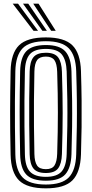

<svg xmlns="http://www.w3.org/2000/svg" viewBox="-20 -1012 498 1041"><path d="M228.8 9.2Q127 9.2 83.2 -33.9Q39.5 -77 37.5 -174Q36 -241.5 35.4 -297.9Q34.8 -354.2 34.9 -406.1Q35 -458 35.6 -511.5Q36.2 -565 37.5 -626.8Q39.5 -723.5 83.2 -766.4Q127 -809.2 228.8 -809.2Q328.8 -809.2 372.4 -766.4Q416 -723.5 419 -626.8Q421.8 -538.5 422.5 -465.8Q423.2 -393 422.4 -323.2Q421.5 -253.5 419 -174Q415.8 -77.8 372.8 -34.2Q329.8 9.2 228.8 9.2ZM228.8 -11.5Q316 -11.5 353.2 -50.2Q390.5 -89 393.2 -174.8Q395.8 -255.2 396.6 -325Q397.5 -394.8 396.8 -466.8Q396 -538.8 393.2 -626Q390.5 -711.5 353.1 -750Q315.8 -788.5 228.8 -788.5Q139.5 -788.5 102.4 -749.9Q65.2 -711.2 63.2 -626.2Q61.5 -536.2 60.9 -464.9Q60.2 -393.5 61 -324.9Q61.8 -256.2 63.2 -174.5Q65.2 -89.2 102.4 -50.4Q139.5 -11.5 228.8 -11.5ZM228.8 -32.2Q153.8 -32.2 122.2 -66Q90.8 -99.8 89.2 -175Q87.8 -242.5 87.1 -298.8Q86.5 -355 86.5 -406.6Q86.5 -458.2 87.2 -511.4Q88 -564.5 89.2 -625.8Q90.8 -700.8 122.5 -734.2Q154.2 -767.8 228.8 -767.8Q303 -767.8 334 -733.6Q365 -699.5 367.5 -625Q370.2 -536 371 -464.6Q371.8 -393.2 370.9 -324.9Q370 -256.5 367.5 -175.5Q365 -102 334.4 -67.1Q303.8 -32.2 228.8 -32.2ZM228.8 -53.2Q289.2 -53.2 314.4 -82.6Q339.5 -112 341.5 -176.5Q344.2 -260.5 345.1 -329.5Q346 -398.5 345.1 -468.2Q344.2 -538 341.5 -624Q339.5 -686 315.4 -716.4Q291.2 -746.8 228.8 -746.8Q166.8 -746.8 141.5 -717.6Q116.2 -688.5 115 -625Q113 -537 112.5 -466.1Q112 -395.2 112.6 -326.5Q113.2 -257.8 115 -175.5Q116.2 -109.8 142.5 -81.5Q168.8 -53.2 228.8 -53.2ZM228.8 -74Q180.8 -74 161.4 -98.4Q142 -122.8 140.8 -176Q139 -265.8 138.4 -336.8Q137.8 -407.8 138.4 -475.8Q139 -543.8 140.8 -624.8Q142 -677.8 161.4 -701.9Q180.8 -726 228.8 -726Q277 -726 295.6 -700.4Q314.2 -674.8 315.8 -623.2Q317.8 -559.2 318.8 -505.1Q319.8 -451 319.8 -400.1Q319.8 -349.2 318.8 -295.1Q317.8 -241 315.8 -177Q314 -124.2 295.1 -99.1Q276.2 -74 228.8 -74ZM228.8 -94.8Q262.5 -94.8 275.5 -115.1Q288.5 -135.5 290 -177.8Q292 -242.2 292.9 -296.4Q293.8 -350.5 293.8 -401.1Q293.8 -451.8 292.9 -505.4Q292 -559 290 -622.5Q288.5 -667.2 274.8 -686.2Q261 -705.2 228.8 -705.2Q195.8 -705.2 181.6 -686.6Q167.5 -668 166.5 -624Q164.8 -536 164.1 -465.5Q163.5 -395 164.2 -326.6Q165 -258.2 166.5 -176.8Q167.5 -134.8 180.9 -114.8Q194.2 -94.8 228.8 -94.8ZM161.8 -845 49 -992H77.8L186.2 -845ZM209.8 -845 104.8 -992H133.2L234.2 -845ZM257.5 -845 160.2 -992H189L282.2 -845Z"/></svg>

Font: Big Shoulders Inline Display ExtraBold
Style: Regular
Weight: 800
Designer: Patric King
Foundry: XO Type Co
Version: Version 1.000